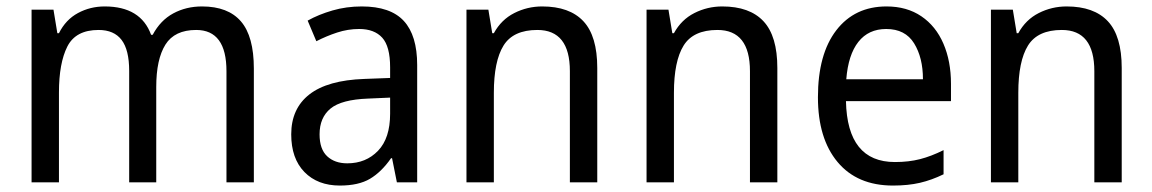

<svg xmlns="http://www.w3.org/2000/svg" viewBox="-20 -566 3577 596"><path d="M607 -546Q688 -546 728 -499.5Q768 -453 768 -353V0H683V-345Q683 -473 589 -473Q522 -473 493.5 -427.5Q465 -382 465 -296V0H381V-346Q381 -411 357.5 -442Q334 -473 286 -473Q215 -473 189 -421.5Q163 -370 163 -279V0H78V-536H146L158 -463H163Q184 -505 222 -525.5Q260 -546 305 -546Q417 -546 449 -458H454Q478 -503 518 -524.5Q558 -546 607 -546Z M1103 -546Q1192 -546 1233.5 -501Q1275 -456 1275 -364V0H1212L1197 -75H1194Q1164 -32 1128.5 -11Q1093 10 1035 10Q966 10 925 -32Q884 -74 884 -149Q884 -229 940.5 -273Q997 -317 1111 -321L1191 -324V-357Q1191 -422 1166.5 -449Q1142 -476 1095 -476Q1060 -476 1026.5 -465Q993 -454 962 -438L935 -502Q969 -521 1012 -533.5Q1055 -546 1103 -546ZM1123 -260Q1040 -257 1006 -229Q972 -201 972 -149Q972 -103 995.5 -81Q1019 -59 1058 -59Q1116 -59 1153.5 -98Q1191 -137 1191 -213V-263Z M1663 -546Q1748 -546 1791 -500Q1834 -454 1834 -355V0H1749V-345Q1749 -473 1648 -473Q1573 -473 1543 -424.5Q1513 -376 1513 -278V0H1428V-536H1496L1508 -463H1513Q1536 -505 1576.5 -525.5Q1617 -546 1663 -546Z M2222 -546Q2307 -546 2350 -500Q2393 -454 2393 -355V0H2308V-345Q2308 -473 2207 -473Q2132 -473 2102 -424.5Q2072 -376 2072 -278V0H1987V-536H2055L2067 -463H2072Q2095 -505 2135.5 -525.5Q2176 -546 2222 -546Z M2732 -546Q2795 -546 2840 -515.5Q2885 -485 2908.5 -430.5Q2932 -376 2932 -306V-252H2606Q2610 -63 2758 -63Q2801 -63 2836 -72Q2871 -81 2909 -100V-25Q2872 -7 2835.5 1.5Q2799 10 2752 10Q2641 10 2580 -63Q2519 -136 2519 -264Q2519 -398 2576 -472Q2633 -546 2732 -546ZM2731 -476Q2676 -476 2644.5 -436Q2613 -396 2607 -320H2845Q2845 -387 2817.5 -431.5Q2790 -476 2731 -476Z M3291 -546Q3376 -546 3419 -500Q3462 -454 3462 -355V0H3377V-345Q3377 -473 3276 -473Q3201 -473 3171 -424.5Q3141 -376 3141 -278V0H3056V-536H3124L3136 -463H3141Q3164 -505 3204.5 -525.5Q3245 -546 3291 -546Z"/></svg>

Font: Noto Sans Telugu SemiCondensed
Style: Regular
Weight: 400
Width: 4
Designer: Jelle Bosma - Monotype Design Team
Foundry: Monotype Imaging Inc.
Version: Version 2.005; ttfautohint (v1.8.4.7-5d5b)